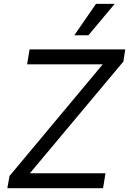

<svg xmlns="http://www.w3.org/2000/svg" viewBox="-20 -986 676 1006"><path d="M18.5 0 29.8 -63.9 518.5 -649.1H122.2L134.9 -727.3H636.4L626.4 -663.4L136.4 -78.1H532.7L519.9 0ZM369.3 -801.1 483 -965.9H581L443.2 -801.1Z"/></svg>

Font: Inter P
Style: Italic
Weight: 400
Italic angle: -9.40001°
Designer: Rasmus Andersson
Foundry: rsms
Version: Version 3.018;git-588b23468